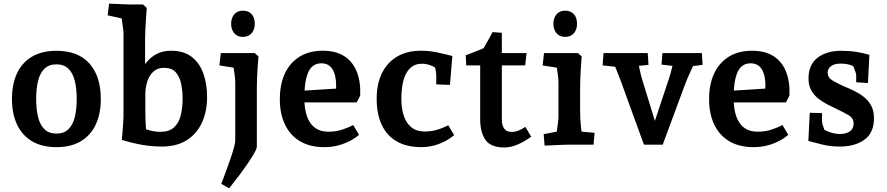

<svg xmlns="http://www.w3.org/2000/svg" viewBox="-20 -780 4779 1035"><path d="M284.3 13.2Q206.4 13.2 152.8 -18.5Q99.3 -50.3 71.9 -108.4Q44.5 -166.5 44.5 -246.6Q44.5 -327.1 71.9 -385.2Q99.3 -443.4 152.8 -474.8Q206.4 -506.2 284.3 -506.2Q401.5 -506.2 462.4 -437.3Q523.4 -368.4 523.4 -246.6Q523.4 -166.5 496 -108.2Q468.5 -49.9 415.5 -18.4Q362.5 13.2 284.3 13.2ZM284.3 -59.9Q324.3 -59.9 348.3 -82.9Q372.3 -105.9 382.9 -148Q393.5 -190 393.5 -246.6Q393.5 -303.6 382.9 -345.4Q372.3 -387.1 348.3 -410.1Q324.3 -433.1 284.3 -433.1Q244.3 -433.1 220.3 -410.3Q196.3 -387.5 185.6 -345.7Q175 -304 175 -246.6Q175 -189.6 185.6 -147.6Q196.3 -105.5 220.3 -82.7Q244.3 -59.9 284.3 -59.9Z M853.6 10Q800.2 10 746.7 0.9Q693.3 -8.3 636.8 -26Q638.8 -48.8 641 -75.5Q643.1 -102.1 644.4 -123.8Q645.7 -145.5 645.7 -152.5V-598.3Q645.7 -608.6 643.2 -628.3Q640.7 -647.9 637.5 -670.1Q634.4 -692.3 631.1 -709L686.9 -669.1L560.4 -697.5L567.9 -760.3L674.7 -756H750.7L771 -737.4Q769.4 -711.9 767 -679.5Q764.7 -647 763.4 -617.1Q762.1 -587.3 762.1 -568.3V-378.4L743.3 -405.9Q759.6 -433.9 781 -456.5Q802.5 -479.1 832.6 -492.8Q862.7 -506.5 903 -506.5Q971.3 -506.5 1014 -473Q1056.7 -439.5 1076.5 -382.9Q1096.3 -326.3 1096.3 -256.6Q1096.3 -178.4 1068.1 -118Q1040 -57.6 985.8 -23.8Q931.6 10 853.6 10ZM768.7 -56.6 735.5 -92.1Q759.2 -85.1 787.5 -77.2Q815.9 -69.4 844.2 -69.4Q892.2 -69.4 918.3 -93.6Q944.5 -117.9 954.3 -158.5Q964.2 -199 964.2 -248Q964.2 -290.7 956.4 -328.5Q948.5 -366.3 927.3 -390.4Q906 -414.5 864.6 -414.5Q829.3 -414.5 806.8 -394.1Q784.4 -373.7 773.9 -340.6Q763.4 -307.5 763.4 -269.3V-182.5Q763.4 -159.3 764.4 -132.9Q765.5 -106.5 766.9 -85.9Q768.3 -65.4 768.7 -56.6Z M1215.4 235 1172.7 211.2Q1184.7 179.8 1197.9 144.5Q1211.1 109.1 1222.6 75.2Q1234.1 41.4 1241.1 15.7Q1248.1 -10 1248.1 -21Q1248.1 -36 1248.1 -63Q1248.1 -90 1248.1 -117V-336.3Q1248.1 -350.5 1245 -375.5Q1241.8 -400.5 1237.7 -426.9Q1233.5 -453.4 1230.5 -471.5L1289.3 -407.1L1162.7 -427.4L1170.3 -494H1353.1L1373.4 -475.4Q1371.7 -456.5 1369.4 -425.9Q1367.1 -395.3 1365.8 -363.1Q1364.5 -330.9 1364.5 -306.3V10Q1364.5 21 1350.3 46Q1336.1 71 1313.8 103.5Q1291.5 136 1265.5 170.5Q1239.5 205 1215.4 235ZM1289 -581.2Q1259.1 -581.2 1242.5 -601.4Q1225.9 -621.5 1225.9 -651.4Q1225.9 -682.4 1242.5 -702.4Q1259.1 -722.5 1289.3 -722.5Q1319.5 -722.5 1336.5 -703.7Q1353.4 -685 1353.4 -651.3Q1353.4 -620.9 1336.6 -601Q1319.9 -581.2 1289 -581.2Z M1727.3 13.2Q1651.6 13.2 1598.1 -18.2Q1544.5 -49.6 1516.5 -108Q1488.5 -166.3 1488.5 -245Q1488.5 -326.6 1516.2 -385Q1544 -443.3 1595.8 -474.9Q1647.6 -506.5 1720 -506.5Q1790.6 -506.5 1836.1 -477.1Q1881.5 -447.8 1903.2 -393.6Q1924.9 -339.4 1921.7 -264.4L1902.5 -227.9H1605.9L1606.5 -290.7L1843.4 -305.7L1785.3 -251Q1787.8 -268.5 1789.9 -285.1Q1792 -301.7 1792 -319.3Q1792 -374.8 1772.3 -406.8Q1752.6 -438.7 1711.9 -438.7Q1684.5 -438.7 1666.1 -423.7Q1647.8 -408.7 1638.3 -382.5Q1628.7 -356.3 1624.6 -323.3Q1620.5 -290.4 1620.5 -253.5Q1620.5 -210.3 1628.2 -176.4Q1635.9 -142.5 1652 -118.6Q1668 -94.6 1692.2 -82.4Q1716.5 -70.1 1750.5 -70.1Q1793.1 -70.1 1829.2 -82.7Q1865.4 -95.3 1883.5 -106.4L1915.3 -53.5Q1904.3 -43.1 1886.3 -31.7Q1868.4 -20.4 1844.6 -10.1Q1820.8 0.2 1791.5 6.7Q1762.1 13.2 1727.3 13.2Z M2252.1 13.2Q2172.9 13.2 2118.9 -17.7Q2064.9 -48.6 2037.7 -107.3Q2010.5 -165.9 2010.5 -247.3Q2010.5 -326.5 2038.5 -384.6Q2066.5 -442.7 2120.1 -474.6Q2173.6 -506.5 2249.6 -506.5Q2294.3 -506.5 2334.3 -498Q2374.3 -489.6 2418.6 -478.1L2405.5 -322.2L2331.4 -325.2L2332 -371.9Q2331.4 -387.5 2327.5 -407.3Q2323.5 -427.1 2316.6 -445.6L2365.5 -392Q2341.6 -408.5 2313.2 -422.5Q2284.8 -436.5 2255 -436.5Q2216.1 -436.5 2191.3 -413Q2166.5 -389.5 2155.1 -347.4Q2143.6 -305.2 2143.6 -247.3Q2143.6 -194.5 2157.1 -154.7Q2170.6 -115 2198.4 -93Q2226.2 -71.1 2270.2 -71.1Q2303.4 -71.1 2334 -79.8Q2364.7 -88.5 2396.3 -104.9L2428.4 -51.3Q2388.9 -19.5 2343.8 -3.1Q2298.6 13.2 2252.1 13.2Z M2698.3 15Q2626.2 15 2597.3 -25.5Q2568.5 -65.9 2568.5 -138V-479.5L2618.9 -427.4H2493.4L2490.4 -482Q2506.5 -488.3 2529 -496.7Q2551.5 -505.1 2574.2 -514.6Q2596.9 -524.2 2611.5 -532L2567.9 -490.7Q2574.8 -499.9 2584.3 -515.7Q2593.7 -531.5 2603.7 -549.5Q2613.6 -567.4 2622.3 -583Q2630.9 -598.7 2635.2 -607L2685.2 -603V-134.6Q2685.2 -105.7 2697.5 -87.4Q2709.8 -69 2738.7 -69Q2757.5 -69 2776.3 -76.6Q2795 -84.3 2812.1 -96.2L2843.5 -43Q2808.8 -17.8 2771.5 -1.4Q2734.1 15 2698.3 15ZM2666.3 -427.4V-494H2818.5L2811 -427.4Z M2915.7 5 2910.7 -57 3032.9 -80 2974.5 -29Q2977.1 -41.5 2980.6 -65.3Q2984.1 -89.1 2987.3 -113.8Q2990.5 -138.5 2990.5 -152.5V-336.3Q2990.5 -350.5 2987.3 -375.5Q2984.2 -400.5 2980 -426.9Q2975.9 -453.4 2972.9 -471.5L3031.6 -407.1L2905.1 -427.4L2912.6 -494H3095.5L3115.7 -475.4Q3114.1 -456.5 3112 -425.9Q3109.8 -395.3 3108.5 -363.1Q3107.2 -330.9 3107.2 -306.3V-182.5Q3107.2 -135.8 3111.8 -94.5Q3116.4 -53.2 3120 -31.4L3062.6 -75.4L3185.2 -64.1L3179.5 0H3032.1Q3025.3 0 3004.7 1Q2984.1 2 2959.7 3Q2935.4 4 2915.7 5ZM3026.1 -581.2Q2996.3 -581.2 2979.7 -601.4Q2963.1 -621.5 2963.1 -651.4Q2963.1 -682.4 2979.7 -702.4Q2996.3 -722.5 3026.5 -722.5Q3056.7 -722.5 3073.6 -703.7Q3090.5 -685 3090.5 -651.3Q3090.5 -620.9 3073.8 -601Q3057.1 -581.2 3026.1 -581.2Z M3451.3 0 3326.3 -344Q3315.5 -372.8 3301.8 -406.6Q3288.1 -440.5 3272.5 -475.5L3342.7 -415.4L3228.4 -427.4L3233.4 -494H3471.6L3475.9 -430.3L3373.3 -419.9L3414.1 -478.5Q3420.5 -443.6 3427 -411.3Q3433.4 -378.9 3441.5 -352.2L3525.3 -79.1L3494 -79.4L3584.9 -352.9Q3595.5 -383.5 3602.3 -414.1Q3609.1 -444.7 3616.7 -478.2L3655.1 -419.5L3546 -431.7L3551 -494H3763.4L3767.6 -430.3L3667.5 -417.7L3739.3 -474Q3720.6 -433 3702.6 -395Q3684.5 -357 3670.5 -319L3552.4 0Z M4041.3 13.2Q3965.6 13.2 3912.1 -18.2Q3858.5 -49.6 3830.5 -108Q3802.5 -166.3 3802.5 -245Q3802.5 -326.6 3830.2 -385Q3858 -443.3 3909.8 -474.9Q3961.6 -506.5 4034 -506.5Q4104.6 -506.5 4150.1 -477.1Q4195.5 -447.8 4217.2 -393.6Q4238.9 -339.4 4235.7 -264.4L4216.5 -227.9H3919.9L3920.5 -290.7L4157.4 -305.7L4099.3 -251Q4101.8 -268.5 4103.9 -285.1Q4106 -301.7 4106 -319.3Q4106 -374.8 4086.3 -406.8Q4066.6 -438.7 4025.9 -438.7Q3998.5 -438.7 3980.1 -423.7Q3961.8 -408.7 3952.3 -382.5Q3942.7 -356.3 3938.6 -323.3Q3934.5 -290.4 3934.5 -253.5Q3934.5 -210.3 3942.2 -176.4Q3949.9 -142.5 3966 -118.6Q3982 -94.6 4006.2 -82.4Q4030.5 -70.1 4064.5 -70.1Q4107.1 -70.1 4143.2 -82.7Q4179.4 -95.3 4197.5 -106.4L4229.3 -53.5Q4218.3 -43.1 4200.3 -31.7Q4182.4 -20.4 4158.6 -10.1Q4134.8 0.2 4105.5 6.7Q4076.1 13.2 4041.3 13.2Z M4506.5 10Q4457.5 10 4414.3 -0.4Q4371 -10.8 4337.5 -20.2L4345.1 -172.1L4411 -170.4V-127.2Q4411 -121.5 4414.7 -107.7Q4418.5 -93.9 4424.2 -78.5Q4430 -63.1 4435.5 -51.1L4398.2 -96.6Q4418.1 -80.8 4448.1 -69.3Q4478.1 -57.7 4508.7 -57.7Q4539.8 -57.7 4560.6 -71.6Q4581.5 -85.5 4581.5 -114.5Q4581.5 -143.2 4554.5 -159Q4527.6 -174.7 4490.7 -192.2Q4466.4 -203.5 4439.5 -217.4Q4412.5 -231.2 4389.8 -249.6Q4367.1 -268.1 4352.7 -294Q4338.3 -319.9 4338.3 -356.7Q4338.3 -431.5 4387.2 -468.8Q4436.2 -506.2 4513.3 -506.2Q4559 -506.2 4596.6 -500.1Q4634.3 -494 4666.7 -484.7L4658.7 -332.3L4595.4 -336.5V-376.6Q4595.4 -382 4589.2 -398.6Q4583.1 -415.3 4575.6 -433.1Q4568.2 -450.9 4564.2 -459.6L4607.7 -410.5Q4585.9 -422 4564.4 -429.5Q4542.9 -437.1 4511.7 -437.1Q4477.4 -437.1 4459.5 -423.4Q4441.6 -409.7 4441.6 -387.9Q4441.6 -361.8 4468.9 -345.4Q4496.1 -329 4533 -313.2Q4559.6 -302.5 4587.2 -288.8Q4614.7 -275.1 4638.3 -256.3Q4661.8 -237.5 4676.5 -209.9Q4691.3 -182.3 4691.3 -142.6Q4691.3 -64.9 4640.5 -27.5Q4589.8 10 4506.5 10Z"/></svg>

Font: Andada Pro
Style: Regular
Weight: 400
Designer: Carolina Giovagnoli
Foundry: Huerta Tipografica
Version: Version 3.003